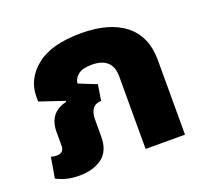

<svg xmlns="http://www.w3.org/2000/svg" viewBox="-99 -650 839 779"><g transform="rotate(-20 320.5 -260.5)"><path d="M120 10Q179 10 217.5 -18Q256 -46 256 -109V-181Q256 -244 305 -245L316 -313L239 -344Q240 -364 259 -380Q278 -396 319 -396Q408 -396 408 -313V0H578V-322Q578 -424 511 -477.5Q444 -531 322 -531Q193 -531 128.5 -479Q64 -427 64 -351V-330L171 -294L170 -290Q92 -271 92 -189V-129Q92 -98 60 -98Q48 -98 36 -102L21 -13Q39 -3 63.5 3.5Q88 10 120 10Z"/></g></svg>

Font: Noto Sans Thai UI Extra
Style: Regular
Weight: 800
Designer: Monotype Design Team
Foundry: Monotype Imaging Inc.
Version: Version 1.901